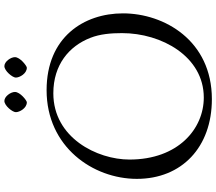

<svg xmlns="http://www.w3.org/2000/svg" viewBox="-74 -870 964 855"><g transform="rotate(-90 407.5 -442.0)"><path d="M336 -853C336 -836 354 -804 380 -804C388 -804 426 -834 426 -857C426 -876 406 -904 386 -904C365 -904 336 -868 336 -853ZM490 -853C490 -836 508 -804 534 -804C542 -804 581 -834 581 -857C581 -876 561 -904 541 -904C520 -904 490 -868 490 -853ZM39 -314C39 -114 180 20 394 20C655 20 776 -192 776 -376C776 -550 670 -716 434 -716C181 -716 39 -509 39 -314ZM125 -347C125 -491 222 -686 420 -686C547 -686 630 -616 667 -521C684 -478 688 -429 688 -380C688 -204 584 -16 401 -16C262 -16 125 -130 125 -347Z"/></g></svg>

Font: OFL Sorts Mill Goudy
Style: Italic
Weight: 500
Italic angle: -6°
Version: Version 003.000